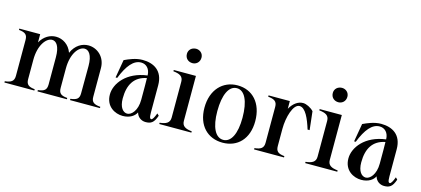

<svg xmlns="http://www.w3.org/2000/svg" viewBox="-60 -1218 3759 1716"><g transform="rotate(15 1820.0 -360.0)"><path d="M11 -12V0H288V-12C231 -18 208 -34 208 -84V-263C208 -401 272 -479 325 -479C364 -479 397 -439 397 -337V-84C396 -35 376 -19 317 -12V0H589V-12C530 -17 509 -34 509 -84V-263C509 -403 572 -478 626 -478C664 -478 699 -439 699 -337L698 -84C698 -35 677 -19 618 -12V0H895V-12C835 -17 810 -34 811 -84V-347C811 -452 732 -515 652 -515C594 -515 533 -482 500 -406C475 -477 414 -515 352 -515C297 -515 242 -485 208 -424V-500H15V-488C73 -482 95 -466 95 -416V-84C95 -34 68 -18 11 -12Z M1108 15C1175 15 1217 -16 1234 -51C1246 -7 1283 15 1320 15C1368 15 1396 1 1420 -70L1403 -87C1387 -45 1374 -23 1363 -23C1343 -24 1345 -57 1345 -125V-331C1345 -467 1255 -515 1153 -515C1089 -515 1029 -488 988 -469L959 -301H974C1022 -423 1077 -489 1146 -489C1193 -489 1230 -454 1231 -392C1042 -368 949 -243 949 -141C949 -30 1037 15 1108 15ZM1141 -15C1105 -16 1069 -52 1069 -137C1069 -264 1118 -346 1231 -368C1232 -348 1232 -311 1232 -296V-168C1232 -67 1181 -14 1141 -15Z M1444 -12V0H1741V-12C1684 -18 1649 -34 1649 -84V-500H1444V-488C1502 -482 1536 -466 1536 -416V-84C1536 -34 1501 -18 1444 -12ZM1655 -670C1655 -710 1623 -735 1589 -735C1552 -735 1520 -710 1520 -670C1520 -627 1552 -602 1589 -602C1623 -602 1655 -627 1655 -670Z M2032 15C2169 15 2266 -80 2266 -246C2266 -412 2171 -515 2032 -515C1895 -515 1796 -412 1796 -246C1796 -80 1895 15 2032 15ZM2032 -11C1959 -11 1915 -98 1915 -246C1915 -399 1959 -489 2032 -489C2104 -489 2148 -400 2148 -246C2148 -98 2104 -11 2032 -11Z M2518 -84V-243C2518 -353 2556 -480 2614 -480C2669 -480 2708 -389 2737 -295H2756L2737 -465C2711 -493 2668 -514 2638 -514C2589 -514 2547 -480 2518 -429V-500H2321V-488C2379 -482 2405 -466 2405 -416V-84C2405 -34 2378 -18 2321 -12V0H2598V-12C2541 -18 2518 -34 2518 -84Z M2794 -12V0H3091V-12C3034 -18 2999 -34 2999 -84V-500H2794V-488C2852 -482 2886 -466 2886 -416V-84C2886 -34 2851 -18 2794 -12ZM3005 -670C3005 -710 2973 -735 2939 -735C2902 -735 2870 -710 2870 -670C2870 -627 2902 -602 2939 -602C2973 -602 3005 -627 3005 -670Z M3315 15C3382 15 3424 -16 3441 -51C3453 -7 3490 15 3527 15C3575 15 3603 1 3627 -70L3610 -87C3594 -45 3581 -23 3570 -23C3550 -24 3552 -57 3552 -125V-331C3552 -467 3462 -515 3360 -515C3296 -515 3236 -488 3195 -469L3166 -301H3181C3229 -423 3284 -489 3353 -489C3400 -489 3437 -454 3438 -392C3249 -368 3156 -243 3156 -141C3156 -30 3244 15 3315 15ZM3348 -15C3312 -16 3276 -52 3276 -137C3276 -264 3325 -346 3438 -368C3439 -348 3439 -311 3439 -296V-168C3439 -67 3388 -14 3348 -15Z"/></g></svg>

Font: Sprat Condensed Medium
Style: Regular
Weight: 500
Width: 3
Designer: Ethan Nakache
Foundry: Collletttivo
Version: Version 2.000;Glyphs 3.2 (3217)